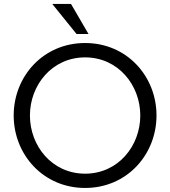

<svg xmlns="http://www.w3.org/2000/svg" viewBox="-20 -932 855 965"><path d="M407.7 12.7C618.2 12.7 766.6 -155.3 766.6 -351.6C766.6 -548.3 618.2 -715.8 407.7 -715.8C197.3 -715.8 48.8 -548.3 48.8 -351.6C48.8 -155.3 197.3 12.7 407.7 12.7ZM130.4 -351.6C130.4 -503.9 241.2 -643.6 407.7 -643.6C574.2 -643.6 685.1 -503.9 685.1 -351.6C685.1 -198.7 574.2 -59.1 407.7 -59.1C241.2 -59.1 130.4 -198.7 130.4 -351.6ZM242.7 -912.1 364.7 -761.2H424.8L336.9 -912.1Z"/></svg>

Font: Faust Sans
Style: Regular
Weight: 400
Designer: Andreas Faust
Version: Version 1.003;Glyphs 3.1.2 (3151)